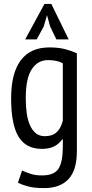

<svg xmlns="http://www.w3.org/2000/svg" viewBox="-20 -752 472 984"><path d="M374 23Q374 120 331 166Q288 212 206 212Q156 212 124 203.5Q92 195 72 184L93 122Q113 131 137 139Q161 147 196 147Q257 147 279.5 113Q302 79 302 -1V-38H299Q283 -15 258 -2Q233 11 194 11Q113 11 75 -51.5Q37 -114 37 -248Q37 -377 86.5 -443Q136 -509 233 -509Q280 -509 314 -500Q348 -491 374 -479ZM302 -428Q272 -444 225 -444Q174 -444 143 -397.5Q112 -351 112 -249Q112 -207 117 -171.5Q122 -136 134 -109.5Q146 -83 164.5 -68.5Q183 -54 210 -54Q248 -54 270 -74Q292 -94 302 -134ZM208 -732H243L332 -550H269L237 -616L221 -674L204 -616L168 -550H109Z"/></svg>

Font: PT Sans Narrow
Style: Regular
Weight: 400
Width: 3
Designer: A.Korolkova, O.Umpeleva, V.Yefimov
Foundry: ParaType Ltd
Version: Version 2.003W OFL